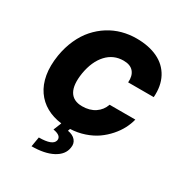

<svg xmlns="http://www.w3.org/2000/svg" viewBox="-220 -891 1208 1284"><g transform="rotate(30 384.0 -249.0)"><path d="M755 -454.5H557.5Q561.8 -506 536.9 -535.7Q512.1 -565.3 459.5 -565.3Q382.1 -565.3 329.9 -508.7Q277.7 -452.1 260.7 -352.3Q245.7 -257.5 273.8 -209.7Q301.8 -161.9 370 -161.9Q428.3 -161.9 468.8 -189.1Q509.2 -216.3 524.9 -262.8H723.7Q714.5 -225.9 695.5 -189.3Q676.5 -152.7 645.6 -117.5Q614.7 -82.4 576.2 -55.2Q537.6 -28.1 485.8 -10.5Q433.9 7.1 376.8 9.6L370.7 27Q411.2 33.4 431.1 57.2Q451 81 444.6 115.1Q436.1 172.6 373.9 205.6Q311.8 238.6 211.6 238.6L224.4 163.4Q329.9 163.4 340.9 119.3Q345.2 99.1 330.4 86.3Q315.7 73.5 282.7 68.2L307.5 6.7Q241.5 -1.4 190.2 -30.2Q138.8 -58.9 105.3 -107.4Q71.7 -155.9 60 -223Q48.3 -290.1 61.8 -375Q73.5 -445 100.3 -504.1Q127.1 -563.2 165 -605.8Q202.8 -648.4 250 -678.3Q297.2 -708.1 350.5 -722.7Q403.8 -737.2 460.9 -737.2Q556.1 -737.2 624.5 -704.5Q692.8 -671.9 727.3 -607.6Q761.7 -543.3 755 -454.5Z"/></g></svg>

Font: Karasuma Gothic
Style: Italic
Weight: 900
Italic angle: -9.39999°
Designer: Rasmus Andersson / Ryoko Nishizuka
Foundry: Genbu
Version: Version 1.00